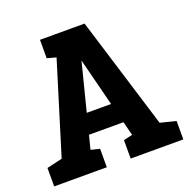

<svg xmlns="http://www.w3.org/2000/svg" viewBox="-120 -782 884 898"><g transform="rotate(-20 321.5 -333.5)"><path d="M43.3 0 248.7 -667H394L599.3 0H450.7L284.7 -654H358L192 0ZM165.3 -171.3V-271.3H477.3V-171.3ZM0 0V-91.7L100 -115L80 0ZM182 0 155.3 -118.3 262 -91.7V0ZM380.7 0V-91.7L480.7 -115L460.7 0ZM562.7 0 536 -118.3 642.7 -91.7V0ZM172 -667H252L271.3 -548.7L172 -575.3Z"/></g></svg>

Font: Epunda Slab Light
Style: Regular
Weight: 300
Designer: Simon Atzbach
Foundry: typofactur
Version: Version 1.102